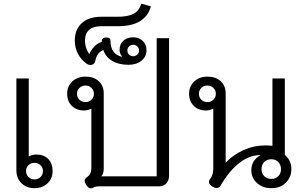

<svg xmlns="http://www.w3.org/2000/svg" viewBox="-20 -1024 1671 1055"><path d="M70 -88V-593H138V-164Q157 -175 179 -175Q221 -175 245 -150.5Q269 -126 269 -84Q269 -43 241 -16.5Q213 10 169 10Q126 10 98 -17.5Q70 -45 70 -88ZM216 -84Q216 -104 202.5 -116.5Q189 -129 169 -129Q150 -129 136.5 -116.5Q123 -104 123 -84Q123 -65 136.5 -51.5Q150 -38 169 -38Q189 -38 202.5 -51Q216 -64 216 -84Z M479 11Q464 11 452 -11Q445 -22 445 -31Q445 -42 460 -52Q472 -61 477 -72.5Q482 -84 482 -102V-427Q462 -417 442 -417Q401 -417 375 -442Q349 -467 349 -509Q349 -550 377.5 -576.5Q406 -603 450 -603Q495 -603 522.5 -578Q550 -553 550 -511V-98Q550 -70 537 -55H841V-814H909V-59Q909 -33 894 -16.5Q879 0 853 0H522Q504 0 490 8Q486 11 479 11ZM496 -509Q496 -528 482.5 -541Q469 -554 450 -554Q430 -554 416.5 -541Q403 -528 403 -509Q403 -489 416.5 -476Q430 -463 450 -463Q469 -463 482.5 -476Q496 -489 496 -509Z M548 -749Q513 -737 503 -687Q501 -678 494 -672.5Q487 -667 477 -667Q466 -667 456 -674Q427 -694 409 -727Q391 -760 391 -802Q391 -862 429.5 -897Q468 -932 537 -932H627Q683 -932 713.5 -948Q744 -964 757 -1004L809 -989Q779 -880 628 -880H537Q492 -880 469.5 -859.5Q447 -839 447 -802Q447 -780 453.5 -760.5Q460 -741 471 -727Q482 -752 499.5 -769.5Q517 -787 539 -794Q539 -818 564 -818Q577 -818 582 -813.5Q587 -809 587 -799Q587 -762 604 -740Q621 -718 650 -712L651 -713Q637 -730 637 -749Q637 -782 658 -800.5Q679 -819 712 -819Q744 -819 764.5 -799Q785 -779 785 -748Q785 -713 757.5 -690.5Q730 -668 686 -668Q633 -668 597 -689Q561 -710 548 -749ZM744 -746Q744 -760 734.5 -769Q725 -778 712 -778Q698 -778 689 -769Q680 -760 680 -746Q680 -733 689 -724Q698 -715 712 -715Q725 -715 734.5 -724Q744 -733 744 -746Z M1361 -88Q1361 -142 1409 -170V-172Q1348 -171 1292.5 -126.5Q1237 -82 1192 -4Q1185 9 1170 9Q1159 9 1145 0Q1128 -12 1128 -25Q1128 -32 1132 -37Q1152 -60 1152 -98V-427Q1132 -417 1112 -417Q1071 -417 1045 -442Q1019 -467 1019 -509Q1019 -550 1047.5 -576.5Q1076 -603 1120 -603Q1165 -603 1192.5 -578Q1220 -553 1220 -511V-130Q1260 -173 1317.5 -199Q1375 -225 1441 -225Q1453 -225 1477 -223V-593H1545V-172Q1581 -144 1581 -94Q1581 -51 1551 -20.5Q1521 10 1471 10Q1423 10 1392 -18.5Q1361 -47 1361 -88ZM1166 -509Q1166 -528 1152.5 -541Q1139 -554 1120 -554Q1100 -554 1086.5 -541Q1073 -528 1073 -509Q1073 -489 1086.5 -476Q1100 -463 1120 -463Q1139 -463 1152.5 -476Q1166 -489 1166 -509ZM1524 -94Q1524 -118 1509.5 -133.5Q1495 -149 1471 -149Q1447 -149 1432 -134Q1417 -119 1417 -94Q1417 -71 1432 -56Q1447 -41 1471 -41Q1494 -41 1509 -56Q1524 -71 1524 -94Z"/></svg>

Font: Niramit Light
Style: Regular
Weight: 300
Designer: Katatrad Aksorn Co.,Ltd.
Foundry: Cadson Demak Co.,Ltd.
Version: Version 1.000; ttfautohint (v1.6)